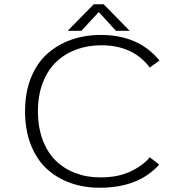

<svg xmlns="http://www.w3.org/2000/svg" viewBox="-20 -870 890 901"><path d="M588.5 -725.5H524L443.5 -813.5L362 -725.5H297.5L420 -850H466.5ZM447.5 11Q373 11 309.8 -11.8Q246.5 -34.5 199 -78.2Q151.5 -122 124.5 -191.2Q97.5 -260.5 97.5 -348Q97.5 -435.5 125.2 -504.8Q153 -574 201.8 -617.5Q250.5 -661 314.5 -683.5Q378.5 -706 453 -706Q630.5 -706 728.5 -586L683 -553Q604.5 -657.5 455.5 -657.5Q391.5 -657.5 337.5 -637.5Q283.5 -617.5 243.5 -579.2Q203.5 -541 180.8 -481.8Q158 -422.5 158 -348Q158 -273.5 180 -214.2Q202 -155 241.2 -116.5Q280.5 -78 334 -57.8Q387.5 -37.5 451 -37.5Q533.5 -37.5 592.2 -65.2Q651 -93 683 -132L727 -97.5Q630 11 447.5 11Z"/></svg>

Font: League Mono Wide UltraLight
Style: Regular
Weight: 200
Width: 8
Designer: Tyler Finck
Foundry: The League of Moveable Type / Tyler Finck
Version: Version 2.210